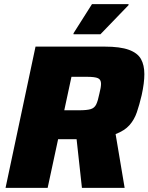

<svg xmlns="http://www.w3.org/2000/svg" viewBox="-20 -915 723 935"><path d="M7 0 153 -688H490Q565 -688 607.5 -672.5Q650 -657 666.5 -627.5Q683 -598 683 -554Q683 -511 670 -452Q659 -405 646.5 -368.5Q634 -332 610.5 -305.5Q587 -279 543 -262L587 0H379L353 -237H263L212 0ZM293 -378H366Q403 -378 421.5 -383.5Q440 -389 448.5 -406.5Q457 -424 464 -459Q468 -474 470 -486.5Q472 -499 472 -507Q472 -527 457.5 -534Q443 -541 402 -541H328ZM338 -748V-753L428 -895H606V-890L469 -748Z"/></svg>

Font: Saira ExtraBold
Style: Italic
Weight: 800
Italic angle: -12°
Designer: Hector Gatti with collaboration of the Omnibus-Type team
Foundry: Omnibus-Type
Version: Version 1.100; ttfautohint (v1.8.3)